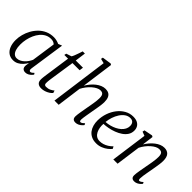

<svg xmlns="http://www.w3.org/2000/svg" viewBox="39 -1592 2377 2377"><g transform="rotate(45 1227.0 -403.5)"><path d="M421 -81Q417.5 -57 424.5 -48Q431.5 -39 440.5 -39Q450 -39 461.5 -46.5Q473 -54 486.5 -68.5L499 -49Q494.5 -42 481.2 -27.8Q468 -13.5 447.2 -1.8Q426.5 10 401 10Q373 10 357.5 -6.5Q342 -23 345 -59L352 -106Q335 -76.5 311 -50Q287 -23.5 255.8 -6.8Q224.5 10 186.5 10Q137 10 103 -15.2Q69 -40.5 51.2 -85.5Q33.5 -130.5 33.5 -190.5Q33.5 -238 46.8 -288.5Q60 -339 85.8 -385.5Q111.5 -432 149.2 -469.5Q187 -507 236.2 -528.8Q285.5 -550.5 345.5 -550.5Q369 -550.5 394.2 -544.5Q419.5 -538.5 440 -528.5L489.5 -548ZM405.5 -484.5Q393 -497.5 375 -504.2Q357 -511 334.5 -511Q292 -511 257.2 -492.5Q222.5 -474 195.8 -442Q169 -410 150.8 -369Q132.5 -328 123 -283Q113.5 -238 113.5 -193.5Q113.5 -141.5 124.5 -107.2Q135.5 -73 155.2 -56Q175 -39 200.5 -39Q227.5 -39 251.8 -50.5Q276 -62 296.8 -81Q317.5 -100 333.5 -123.2Q349.5 -146.5 360 -170.5Z M685.5 -169.5Q682.5 -148 680.5 -133Q678.5 -118 677.8 -105.5Q677 -93 677 -78.5Q677 -62.5 685 -54.5Q693 -46.5 708.5 -46.5Q745.5 -46.5 772.8 -60.2Q800 -74 817 -89L827 -55.5Q813.5 -39 790 -24Q766.5 -9 738 0.5Q709.5 10 679 10Q642.5 10 621 -8Q599.5 -26 599.5 -66.5Q599.5 -74 600 -84.2Q600.5 -94.5 602 -106.2Q603.5 -118 605 -130.8Q606.5 -143.5 608.5 -156.5L656 -486H590.5L596.5 -514L665 -536.5Q673.5 -547.5 684 -573.8Q694.5 -600 704.2 -629Q714 -658 720.5 -678H758.5L739.5 -537.5H865.5L858.5 -486H733Z M1277.5 10Q1261 10 1249 4.2Q1237 -1.5 1230.8 -14Q1224.5 -26.5 1225 -47.5Q1225.5 -62 1228 -82.8Q1230.5 -103.5 1234.8 -127.8Q1239 -152 1243.5 -177.5Q1248 -203 1252 -226.5Q1256 -250 1260.8 -275Q1265.5 -300 1269.2 -325Q1273 -350 1275.5 -373.2Q1278 -396.5 1278 -416Q1278 -445 1271.5 -461.8Q1265 -478.5 1251.8 -485.8Q1238.5 -493 1218 -493Q1194.5 -493 1167.5 -479.5Q1140.5 -466 1113.2 -442.2Q1086 -418.5 1062.2 -387.8Q1038.5 -357 1021 -322.5L977.5 0H904L1007 -758L946.5 -773L951.5 -799.5L1071.5 -817L1087.5 -806.5L1030 -387Q1050 -421 1075 -450.8Q1100 -480.5 1128.5 -502.8Q1157 -525 1187.8 -537.8Q1218.5 -550.5 1250.5 -550.5Q1283.5 -550.5 1307 -537.5Q1330.5 -524.5 1342.8 -496Q1355 -467.5 1355 -420Q1355 -399 1351 -368.8Q1347 -338.5 1341 -304.8Q1335 -271 1329.5 -240Q1326 -218.5 1321.8 -195.2Q1317.5 -172 1313.8 -149.5Q1310 -127 1307.2 -107Q1304.5 -87 1303.5 -71.5Q1303 -55.5 1307 -47Q1311 -38.5 1319.5 -38.5Q1330.5 -38.5 1342.2 -46Q1354 -53.5 1371 -70L1381.5 -49.5Q1376 -40 1361.2 -26Q1346.5 -12 1325.2 -1Q1304 10 1277.5 10Z M1837 -87.5Q1822 -67 1793.2 -44.2Q1764.5 -21.5 1725.8 -5.8Q1687 10 1642.5 10Q1593 10 1557 -7.5Q1521 -25 1498.2 -55Q1475.5 -85 1464.8 -123.5Q1454 -162 1454.5 -204Q1455.5 -272 1477 -334Q1498.5 -396 1536.5 -444.8Q1574.5 -493.5 1625.2 -522Q1676 -550.5 1736 -550.5Q1779.5 -550.5 1808.5 -535.8Q1837.5 -521 1852 -495.2Q1866.5 -469.5 1866.5 -436.5Q1866.5 -393 1844.5 -359.2Q1822.5 -325.5 1786.2 -300.8Q1750 -276 1706.2 -259.5Q1662.5 -243 1618 -234.5Q1573.5 -226 1536.5 -225Q1534 -193.5 1539 -161Q1544 -128.5 1557.8 -100.8Q1571.5 -73 1595.5 -56.2Q1619.5 -39.5 1655.5 -39.5Q1683.5 -39.5 1711.8 -48Q1740 -56.5 1768 -73.5Q1796 -90.5 1821.5 -116.5ZM1722 -512Q1684 -512 1652 -489.8Q1620 -467.5 1596 -430.8Q1572 -394 1557.2 -349.5Q1542.5 -305 1538 -260Q1576 -262 1612.5 -271.8Q1649 -281.5 1681 -297.5Q1713 -313.5 1737.2 -335Q1761.5 -356.5 1775.2 -382.8Q1789 -409 1789 -438.5Q1789 -474 1771.8 -493Q1754.5 -512 1722 -512Z M2062 -391Q2082.5 -424.5 2107.8 -453.5Q2133 -482.5 2161.2 -504.2Q2189.5 -526 2219.5 -538.2Q2249.5 -550.5 2280.5 -550.5Q2329.5 -550.5 2357.2 -520.8Q2385 -491 2385 -420.5Q2385 -399.5 2381 -369Q2377 -338.5 2371.2 -304.8Q2365.5 -271 2360 -240Q2355 -211.5 2349.2 -180.5Q2343.5 -149.5 2339.2 -121Q2335 -92.5 2334.5 -71.5Q2334 -56 2337.2 -47.8Q2340.5 -39.5 2348 -39.5Q2358 -39.5 2370 -46Q2382 -52.5 2396.5 -67.5L2407.5 -47.5Q2402 -38 2387.5 -24.2Q2373 -10.5 2352.2 -0.2Q2331.5 10 2306.5 10Q2290.5 10 2278.8 4.2Q2267 -1.5 2260.5 -14Q2254 -26.5 2255 -47.5Q2255.5 -62 2258 -82.8Q2260.5 -103.5 2264.8 -127.8Q2269 -152 2273.8 -177.5Q2278.5 -203 2282.5 -226.5Q2287 -250 2291.5 -275Q2296 -300 2300 -325Q2304 -350 2306.2 -373.2Q2308.5 -396.5 2308.5 -416Q2308.5 -445 2302.5 -461.8Q2296.5 -478.5 2283 -485.8Q2269.5 -493 2247 -493Q2224.5 -493 2198 -479.5Q2171.5 -466 2144.8 -442.5Q2118 -419 2094.2 -388.2Q2070.5 -357.5 2053.5 -323.5L2009 0H1934.5L2000.5 -479L1947 -499.5L1952.5 -527.5L2063 -549.5L2081 -539.5Z"/></g></svg>

Font: Merriweather 60pt Light
Style: Italic
Weight: 300
Italic angle: -7.8°
Version: Version 2.101